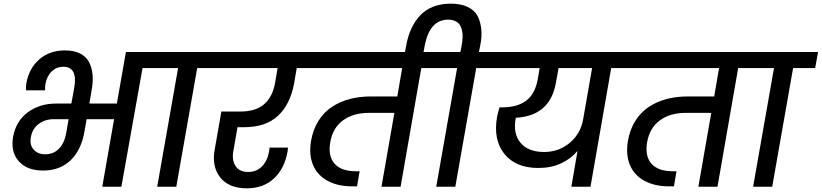

<svg xmlns="http://www.w3.org/2000/svg" viewBox="-20 -1026 4515 1055"><path d="M229 -178.2Q274.4 -178.2 304.4 -209.5Q334.5 -240.7 344.2 -296.9L356.9 -371.1H275.9Q227.1 -371.1 192.6 -345Q158.2 -318.8 149.9 -273.9Q141.6 -230.5 164.6 -204.3Q187.5 -178.2 229 -178.2ZM216.8 -88.9Q128.9 -88.9 83.3 -139.9Q37.6 -190.9 51.8 -273.9Q67.9 -361.3 133.1 -409.2Q198.2 -457 288.1 -457H372.1L388.2 -545.9Q397.9 -599.1 383.3 -629.2Q368.7 -659.2 327.1 -659.2Q291 -659.2 264.6 -634.3Q238.3 -609.4 230 -565.9Q226.6 -547.4 228 -529.8H123Q121.6 -547.4 125 -569.8Q139.6 -650.4 195.8 -699.7Q252 -749 336.9 -749Q385.7 -749 419.2 -732.4Q452.6 -715.8 468.5 -686.3Q484.4 -656.7 488.5 -616.2Q492.7 -575.7 482.9 -527.8L471.2 -457H622.1L671.9 -740.2H899.9L884.8 -651.9H763.2L647 0H542L606.9 -371.1H456.1L443.8 -301.8Q425.8 -200.2 367.2 -144.5Q308.6 -88.9 216.8 -88.9Z M843.8 0 958.5 -651.9H836.4L851.6 -740.2H1200.7L1184.6 -651.9H1063.5L948.7 0Z M1138.2 -651.9 1153.3 -740.2H1735.4L1719.2 -651.9H1610.4L1596.2 -568.8Q1575.2 -453.1 1507.8 -390.1Q1440.4 -327.1 1322.3 -327.1H1285.2L1263.2 -202.1Q1252.4 -148.4 1273.4 -114.7Q1294.4 -81.1 1344.2 -81.1Q1389.2 -81.1 1419.2 -111.3Q1449.2 -141.6 1458.5 -192.9L1461.4 -214.8H1562.5Q1560.5 -199.2 1560.5 -195.8Q1544.4 -101.1 1486.1 -46.1Q1427.7 8.8 1336.4 8.8Q1236.8 8.8 1189.5 -51.8Q1142.1 -112.3 1160.2 -207L1196.3 -413.1H1300.3Q1383.3 -413.1 1429.9 -452.1Q1476.6 -491.2 1491.2 -568.8L1505.4 -651.9Z M1671.9 -651.9 1687 -740.2H2433.1L2417 -651.9H2294.9L2181.2 0H2076.2L2147 -405.8H2006.8Q1921.4 -405.8 1865.2 -365Q1809.1 -324.2 1794.9 -246.1Q1781.2 -169.9 1817.6 -127.4Q1854 -85 1936 -85H1956.1L1941.9 -2H1915Q1871.1 -2 1833.3 -11.7Q1795.4 -21.5 1764.9 -41.5Q1734.4 -61.5 1714.8 -91.3Q1695.3 -121.1 1688 -160.9Q1680.7 -200.7 1689 -251Q1699.7 -314 1729.7 -361.8Q1759.8 -409.7 1804 -438.7Q1848.1 -467.8 1901.9 -481.9Q1955.6 -496.1 2018.1 -496.1H2163.1L2189.9 -651.9Z M2200.7 -715.8 2211.9 -775.9Q2221.2 -826.7 2239.5 -866.9Q2257.8 -907.2 2286.6 -939.2Q2315.4 -971.2 2358.6 -988.5Q2401.9 -1005.9 2456.5 -1005.9Q2512.2 -1005.9 2549.6 -988Q2586.9 -970.2 2603.5 -939.2Q2620.1 -908.2 2624.5 -866.2Q2628.9 -824.2 2618.7 -775.9L2611.8 -740.2H2733.9L2718.8 -651.9H2596.7L2481.9 0H2377L2491.7 -651.9H2369.6L2384.8 -740.2H2509.8L2517.6 -780.8Q2521 -801.8 2522 -819.8Q2522.9 -837.9 2519.3 -856.4Q2515.6 -875 2507.3 -888.2Q2499 -901.4 2482.4 -909.7Q2465.8 -918 2441.9 -918Q2343.3 -918 2314.9 -780.8L2302.7 -715.8Z M2969.7 -190.9Q3051.3 -190.9 3111.1 -241.5Q3170.9 -292 3184.6 -372.1L3233.4 -651.9H3049.3L3034.7 -571.8Q3002.9 -389.2 2814.5 -378.9L2813.5 -375Q2798.3 -291.5 2840.3 -241.2Q2882.3 -190.9 2969.7 -190.9ZM2670.4 -651.9 2685.5 -740.2H3476.6L3460.4 -651.9H3338.4L3224.6 0H3119.6L3153.3 -196.8Q3117.2 -153.3 3062.5 -128.2Q3007.8 -103 2938.5 -103Q2814 -103 2751.5 -180.2Q2689 -257.3 2711.4 -384.8Q2713.9 -398.9 2724.6 -436H2737.3Q2822.3 -436 2871.1 -472.7Q2919.9 -509.3 2934.6 -589.8L2945.3 -651.9Z M3413.1 -651.9 3428.2 -740.2H4174.3L4158.2 -651.9H4036.1L3922.4 0H3817.4L3888.2 -405.8H3748Q3662.6 -405.8 3606.4 -365Q3550.3 -324.2 3536.1 -246.1Q3522.5 -169.9 3558.8 -127.4Q3595.2 -85 3677.2 -85H3697.3L3683.1 -2H3656.2Q3612.3 -2 3574.5 -11.7Q3536.6 -21.5 3506.1 -41.5Q3475.6 -61.5 3456.1 -91.3Q3436.5 -121.1 3429.2 -160.9Q3421.9 -200.7 3430.2 -251Q3440.9 -314 3470.9 -361.8Q3501 -409.7 3545.2 -438.7Q3589.4 -467.8 3643.1 -481.9Q3696.8 -496.1 3759.3 -496.1H3904.3L3931.2 -651.9Z M4118.2 0 4232.9 -651.9H4110.8L4126 -740.2H4475.1L4459 -651.9H4337.9L4223.1 0Z"/></svg>

Font: SVN-Poppins Medium
Style: Italic
Weight: 500
Italic angle: -10°
Designer: Ninad Kale (Devanagari), Jonny Pinhorn (Latin)
Foundry: Indian Type Foundry
Version: Version 3.002 2017